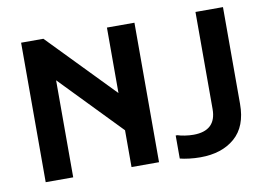

<svg xmlns="http://www.w3.org/2000/svg" viewBox="-78 -842 1356 976"><g transform="rotate(-10 600.5 -354.0)"><path d="M85 0V-720H200L528 -382V-720H670V0H528V-190L227 -501V0ZM777 -119H786Q800 -114 823 -110.5Q846 -107 867 -107Q985 -107 985 -219V-720H1127V-220Q1127 -104 1060 -46Q993 12 882 12Q853 12 824.5 8.5Q796 5 777 0Z"/></g></svg>

Font: Kufam SemiBold
Style: Regular
Weight: 600
Designer: Wael Morcos, Artur Schmal
Foundry: Original Type
Version: Version 1.300; ttfautohint (v1.8.3)